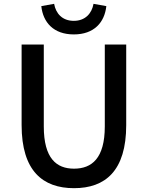

<svg xmlns="http://www.w3.org/2000/svg" viewBox="-20 -970 773 1004"><path d="M367 14C530 14 640 -76 640 -316V-737H528V-309C528 -142 460 -88 367 -88C275 -88 209 -142 209 -309V-737H93V-316C93 -76 204 14 367 14ZM366 -790C472 -790 527 -853 536 -938L469 -950C460 -899 425 -861 366 -861C306 -861 272 -899 263 -950L196 -938C205 -853 260 -790 366 -790Z"/></svg>

Font: Noto Sans CJK SC Medium
Style: Regular
Weight: 500
Designer: Ryoko NISHIZUKA 西塚涼子 (kana, bopomofo & ideographs); Paul D. Hunt (Latin, Greek & Cyrillic); Sandoll Communications 산돌커뮤니
Foundry: Adobe
Version: Version 2.004;hotconv 1.0.118;makeotfexe 2.5.65603